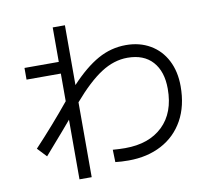

<svg xmlns="http://www.w3.org/2000/svg" viewBox="-89 -908 1178 1053"><g transform="rotate(-10 500.0 -381.0)"><path d="M905 -365Q905 -255 861 -176Q817 -97 737.5 -55Q658 -13 554 -13Q513 -13 480 -17L478 -86Q516 -83 547 -83Q680 -83 756.5 -156.5Q833 -230 833 -363Q833 -460 784 -514.5Q735 -569 644 -569Q569 -569 497 -522.5Q425 -476 338 -375V42H270V-290Q235 -248 150 -151L117 -113L69 -164Q175 -277 270 -393V-547H79V-612H270V-804H338V-471Q418 -557 491.5 -598Q565 -639 648 -639Q724 -639 782.5 -605Q841 -571 873 -509Q905 -447 905 -365Z"/></g></svg>

Font: IBM Plex Sans JP
Style: Regular
Weight: 400
Designer: Mike Abbink; Paul van der Laan; Pieter van Rosmalen; Wujin Sim; Yejin Wi; Jinhee Kim; Boomi Park; Yona Kim; Kichan Ma
Foundry: Sandoll Inc.
Version: Version 1.000